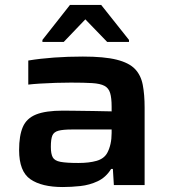

<svg xmlns="http://www.w3.org/2000/svg" viewBox="-20 -746 691 774"><path d="M233 8Q148 8 102.5 -23.5Q57 -55 57 -141Q57 -199 72 -234Q87 -269 125.5 -284.5Q164 -300 234 -300Q248 -300 282 -299.5Q316 -299 356.5 -298.5Q397 -298 430 -297V-316Q430 -351 424 -371Q418 -391 401 -400Q384 -409 351.5 -411Q319 -413 266 -413Q239 -413 205 -412Q171 -411 140.5 -409Q110 -407 94 -405V-502Q142 -510 198 -514Q254 -518 314 -518Q400 -518 450 -505.5Q500 -493 524 -468Q548 -443 555.5 -404Q563 -365 563 -312V0H439L435 -65H428Q407 -31 374 -15.5Q341 0 304 4Q267 8 233 8ZM296 -89Q339 -89 369 -97.5Q399 -106 412 -129Q430 -162 430 -210V-224H270Q234 -224 215.5 -219Q197 -214 191 -199.5Q185 -185 185 -154Q185 -126 192.5 -112Q200 -98 224 -93.5Q248 -89 296 -89ZM151 -577V-585L262 -726H388L500 -585V-577H412L324 -668L237 -577Z"/></svg>

Font: Saira Expanded SemiBold
Style: Regular
Weight: 600
Width: 7
Designer: Hector Gatti with collaboration of the Omnibus-Type team
Foundry: Omnibus-Type
Version: Version 1.100; ttfautohint (v1.8.3)